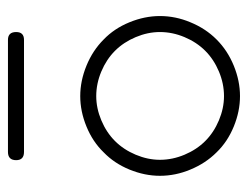

<svg xmlns="http://www.w3.org/2000/svg" viewBox="-90 -530 620 480"><g transform="rotate(-90 220.0 -290.0)"><path d="M361.3 -58.6Q334 -31.2 295.9 -15.6Q257.8 0 219.7 0Q181.6 0 143.6 -15.6Q105.5 -31.2 79.1 -58.6Q51.8 -85.9 36.1 -124Q20.5 -161.1 20.5 -200.2Q20.5 -238.3 36.1 -276.4Q51.8 -314.5 79.1 -340.8Q105.5 -368.2 143.6 -383.8Q181.6 -399.4 219.7 -399.4Q257.8 -399.4 295.9 -383.8Q334 -368.2 361.3 -340.8Q388.7 -314.5 404.3 -276.4Q419.9 -238.3 419.9 -200.2Q419.9 -161.1 404.3 -124Q388.7 -85.9 361.3 -58.6ZM379.9 -200.2Q379.9 -230.5 367.2 -260.7Q354.5 -291 333 -312.5Q311.5 -334 281.2 -346.7Q251 -359.4 219.7 -359.4Q189.5 -359.4 159.2 -346.7Q128.9 -334 107.4 -312.5Q85.9 -291 73.2 -260.7Q60.5 -230.5 60.5 -200.2Q60.5 -168.9 73.2 -138.7Q85.9 -108.4 107.4 -86.9Q128.9 -65.4 159.2 -52.7Q189.5 -40 219.7 -40Q251 -40 281.2 -52.7Q311.5 -65.4 333 -86.9Q354.5 -108.4 367.2 -138.7Q379.9 -168.9 379.9 -200.2ZM219.7 -540Q179.7 -540 139.6 -540Q99.6 -540 80.1 -540Q59.6 -540 59.6 -559.6Q59.6 -580.1 80.1 -580.1Q99.6 -580.1 139.6 -580.1Q179.7 -580.1 219.7 -580.1Q259.8 -580.1 299.8 -580.1Q339.8 -580.1 360.4 -580.1Q379.9 -580.1 379.9 -559.6Q379.9 -540 360.4 -540Q339.8 -540 299.8 -540Q259.8 -540 219.7 -540Z"/></g></svg>

Font: Demofont
Style: Regular
Weight: 400
Version: Version 1.0